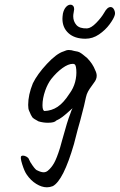

<svg xmlns="http://www.w3.org/2000/svg" viewBox="-20 -602 510 818"><path d="M392 -279Q392 -264 380 -249Q377 -244 369 -233.5Q361 -223 355 -212Q349 -201 346 -187Q342 -164 322 -89L311 -50L295 12Q250 167 205 191Q192 196 180 196Q158 196 134.5 181.5Q111 167 94 142Q84 128 74.5 97.5Q65 67 71 63Q73 61 78 61Q85 61 93 65.5Q101 70 103 76Q107 87 120 105Q133 123 139 124Q155 132 166 132Q175 132 183 126Q199 113 210.5 92.5Q222 72 236 27L244 -2Q268 -90 279 -116Q284 -132 289 -141L271 -125Q259 -114 246 -104Q233 -94 219 -88Q212 -79 184 -79Q164 -79 144 -85Q123 -96 118 -102Q113 -108 104 -130Q100 -138 100 -155Q100 -198 120 -247Q139 -286 180 -330Q221 -374 251 -383Q263 -389 273 -389Q284 -389 296 -385Q312 -383 321 -378Q330 -373 351 -355Q375 -331 386 -302Q392 -290 392 -279ZM305 -305Q304 -319 301 -324.5Q298 -330 290 -330Q271 -330 246 -312Q221 -294 198 -265Q183 -245 173 -217Q161 -183 161 -154Q161 -132 169 -129Q200 -130 225.5 -147Q251 -164 276 -203Q293 -226 300 -252.5Q307 -279 305 -305ZM246 -522Q246 -530 248 -544Q252 -562 261 -572Q270 -582 280 -582Q287 -582 291.5 -577Q296 -572 296 -563L294 -550Q292 -540 292 -533Q292 -511 305.5 -495.5Q319 -480 351 -481Q368 -482 390 -504.5Q412 -527 424 -548Q437 -572 451 -572Q461 -572 466.5 -560Q472 -548 469 -538Q465 -523 447 -498.5Q429 -474 402 -455.5Q375 -437 344 -437Q298 -437 272 -460.5Q246 -484 246 -522Z"/></svg>

Font: Caveat
Style: Regular
Weight: 400
Designer: Pablo Impallari
Foundry: Pablo Impallari
Version: Version 1.500; ttfautohint (v1.6)